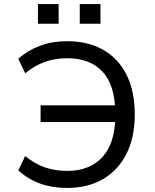

<svg xmlns="http://www.w3.org/2000/svg" viewBox="-20 -917 765 946"><path d="M310 9Q238 9 179 -12Q120 -33 70 -77L104 -148Q153 -109 202 -92Q251 -75 311 -75Q422 -75 484.5 -143Q547 -211 548 -344L578 -316H180V-398H577L548 -365Q546 -499 484.5 -564.5Q423 -630 311 -630Q251 -630 201 -612Q151 -594 104 -556L70 -628Q119 -670 178.5 -692Q238 -714 310 -714Q415 -714 489.5 -671Q564 -628 604 -547.5Q644 -467 644 -353Q644 -240 603 -159Q562 -78 487.5 -34.5Q413 9 310 9ZM373 -800V-897H475V-800ZM167 -800V-897H269V-800Z"/></svg>

Font: Nunito Sans 6pt
Style: Regular
Weight: 400
Version: Version 3.101;gftools[0.9.27]